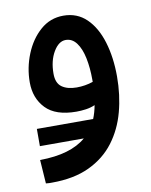

<svg xmlns="http://www.w3.org/2000/svg" viewBox="-72 -405 551 702"><g transform="rotate(-10 204.0 -54.0)"><path d="M44 104V40H253Q262 18 267 -9Q251 -2 233 0.5Q215 3 198 3Q121 3 84.5 -35Q48 -73 48 -132Q48 -186 68.5 -236.5Q89 -287 125.5 -319Q162 -351 211 -351Q262 -351 296.5 -317.5Q331 -284 348.5 -226.5Q366 -169 366 -98Q366 -29 349.5 32.5Q333 94 297 141.5Q261 189 203.5 216Q146 243 65 243Q60 243 55 243Q50 243 42 242L36 154Q150 153 207 104ZM139 -148Q139 -113 159.5 -98.5Q180 -84 214 -84Q246 -84 275 -94Q275 -97 275 -102Q275 -146 267.5 -182.5Q260 -219 244 -240.5Q228 -262 204 -262Q178 -262 158.5 -229Q139 -196 139 -148Z"/></g></svg>

Font: Noto Sans Arabic UI Cn Md
Style: Regular
Weight: 500
Width: 3
Designer: Monotype Design Team, Nadine Chahine and Nizar Qandah
Foundry: Monotype Imaging Inc.
Version: Version 2.010; ttfautohint (v1.8.4.7-5d5b)